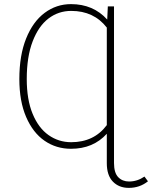

<svg xmlns="http://www.w3.org/2000/svg" viewBox="-20 -713 739 933"><path d="M699 168Q659 200 606 200Q558 200 528.5 169.5Q499 139 499 80V-63Q433 10 325 10Q253 10 196.5 -29Q140 -68 107 -144.5Q74 -221 74 -329Q74 -444 107 -526Q140 -608 197 -650.5Q254 -693 325 -693Q433 -693 501 -618L504 -682H534V79Q534 127 554.5 148Q575 169 607 169Q647 169 682 145ZM499 -105V-579Q436 -660 326 -660Q264 -660 215.5 -623Q167 -586 138.5 -511.5Q110 -437 110 -329Q110 -229 138.5 -160Q167 -91 216 -56.5Q265 -22 326 -22Q437 -22 499 -105Z"/></svg>

Font: FiraGO UltraLight
Style: Regular
Weight: 200
Designer: bBox Type
Foundry: bBox Type GmbH
Version: Version 1.001